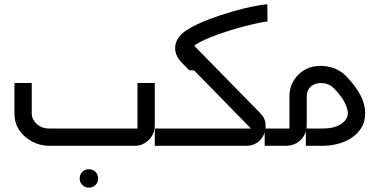

<svg xmlns="http://www.w3.org/2000/svg" viewBox="-20 -666 1734 877"><path d="M386 191Q368 191 356 179Q344 167 344 149Q344 131 356 119Q368 107 386 107Q404 107 416 119Q428 131 428 149Q428 167 416 179Q404 191 386 191Z M204 0Q164 0 127.5 -19Q91 -38 68.5 -71Q46 -104 46 -147V-287H125V-147Q125 -121 147.5 -100Q170 -79 204 -79H618Q615 -76 613 -74Q611 -72 608 -69V-287H687V-92Q687 -67 674.5 -46Q662 -25 641.5 -12.5Q621 0 596 0Z M687 0V-79H1133Q1133 -78 1133.5 -76.5Q1134 -75 1134 -73.5Q1134 -72 1134 -71L869 -342Q866 -345 860 -345H850Q845 -345 842 -348L808 -382Q787 -404 781.5 -430.5Q776 -457 789 -483.5Q802 -510 837 -531Q879 -557 933.5 -577.5Q988 -598 1042.5 -613.5Q1097 -629 1140 -637.5Q1183 -646 1201 -646L1202 -568Q1195 -568 1167.5 -562.5Q1140 -557 1101 -547Q1062 -537 1019 -523.5Q976 -510 937 -494Q898 -478 870 -460Q867 -458 869 -455.5Q871 -453 873 -451L1169 -149Q1189 -129 1192.5 -103.5Q1196 -78 1186.5 -54.5Q1177 -31 1156 -15.5Q1135 0 1106 0Z M1189 0V-79H1312Q1309 -76 1307 -74Q1305 -72 1302 -69V-225Q1302 -255 1313 -281Q1324 -307 1343 -325Q1372 -354 1412 -362Q1452 -370 1493 -358.5Q1534 -347 1564 -315Q1606 -271 1627 -230Q1648 -189 1648 -149Q1648 -110 1630.5 -82Q1613 -54 1584.5 -35.5Q1556 -17 1521.5 -8.5Q1487 0 1454 0H1377V-79H1454Q1492 -79 1517.5 -89Q1543 -99 1556 -115Q1569 -131 1569 -149Q1569 -166 1556 -194.5Q1543 -223 1507 -261Q1491 -278 1470 -283.5Q1449 -289 1429.5 -285Q1410 -281 1398 -269Q1391 -262 1386 -251.5Q1381 -241 1381 -225V-92Q1381 -67 1368.5 -46Q1356 -25 1335 -12.5Q1314 0 1286 0Z"/></svg>

Font: Mada
Style: Regular
Weight: 400
Designer: Khaled Hosny
Version: Version 1.5